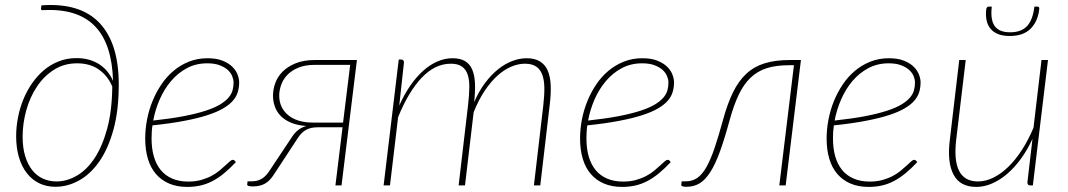

<svg xmlns="http://www.w3.org/2000/svg" viewBox="-20 -729 4200 755"><path d="M202 -15.5Q242.5 -15.5 281.5 -37.8Q320.5 -60 351.2 -106Q382 -152 401.2 -222.2Q420.5 -292.5 421.5 -388.5Q404.5 -430 369.5 -455Q334.5 -480 283 -480Q232 -480 192 -454.5Q152 -429 124.8 -387.8Q97.5 -346.5 83.2 -295Q69 -243.5 69 -191.5Q69 -148 79 -115.2Q89 -82.5 106.5 -60.2Q124 -38 148.5 -26.8Q173 -15.5 202 -15.5ZM143 -708Q295 -719 371 -639Q447 -559 447 -397Q447 -294.5 426 -218.8Q405 -143 370 -93.2Q335 -43.5 290.2 -19Q245.5 5.5 198 5.5Q163 5.5 134.5 -8.2Q106 -22 85.8 -47.8Q65.5 -73.5 54.5 -110.5Q43.5 -147.5 43.5 -193.5Q43.5 -230 50.8 -267.2Q58 -304.5 72 -338.5Q86 -372.5 106.5 -402Q127 -431.5 153.2 -453.5Q179.5 -475.5 211.5 -488Q243.5 -500.5 281 -500.5Q330.5 -500.5 367.8 -477.8Q405 -455 424.5 -411Q422.5 -483 405 -536.8Q387.5 -590.5 353.5 -625.8Q319.5 -661 268.2 -677Q217 -693 147.5 -689Q143 -689 141.8 -691.2Q140.5 -693.5 141.5 -696.5Z M795 -480Q750.5 -480 715 -461Q679.5 -442 652.8 -410.5Q626 -379 608.2 -338.5Q590.5 -298 582.5 -255Q652 -262.5 702.5 -272.2Q753 -282 788.2 -293.5Q823.5 -305 845 -318Q866.5 -331 878.5 -345Q890.5 -359 894.5 -374Q898.5 -389 898.5 -404.5Q898.5 -416 893.2 -429.2Q888 -442.5 875.8 -453.8Q863.5 -465 843.8 -472.5Q824 -480 795 -480ZM907.5 -91.5Q883.5 -66 861 -47.5Q838.5 -29 815.5 -17Q792.5 -5 768.2 0.5Q744 6 716.5 6Q676 6 645 -7.2Q614 -20.5 593 -45Q572 -69.5 561.5 -104.8Q551 -140 551 -184Q551 -221 558.2 -258.8Q565.5 -296.5 579.8 -331.5Q594 -366.5 614.8 -397.2Q635.5 -428 662.8 -450.8Q690 -473.5 723.5 -486.8Q757 -500 796 -500Q831.5 -500 855.5 -490.2Q879.5 -480.5 894 -466Q908.5 -451.5 914.5 -435Q920.5 -418.5 920.5 -405.5Q920.5 -385.5 915.2 -367.5Q910 -349.5 896 -333.2Q882 -317 857.8 -302.8Q833.5 -288.5 795.8 -276.2Q758 -264 704.8 -253.8Q651.5 -243.5 579.5 -236Q577.5 -223 576.8 -210.2Q576 -197.5 576 -184.5Q576 -145 585 -113.8Q594 -82.5 612 -60.5Q630 -38.5 657.2 -26.8Q684.5 -15 720.5 -15Q748 -15 770.5 -21.2Q793 -27.5 811 -37Q829 -46.5 842.5 -57.8Q856 -69 866.2 -78.5Q876.5 -88 883.5 -94.2Q890.5 -100.5 895.5 -100.5Q899.5 -100.5 902.5 -97.5Z M1329 -247 1357 -474H1219Q1180 -474 1153 -462.8Q1126 -451.5 1109.5 -434Q1093 -416.5 1085.5 -395Q1078 -373.5 1078 -353Q1078 -329.5 1086.8 -310.2Q1095.5 -291 1112.5 -276.8Q1129.5 -262.5 1153.8 -254.8Q1178 -247 1209.5 -247ZM1383.5 -493 1323 0H1299L1327 -228.5H1230.5Q1215 -228.5 1203.2 -225.8Q1191.5 -223 1182 -217.5Q1172.5 -212 1164.8 -203.8Q1157 -195.5 1150 -184.5L1057.5 -43.5Q1041.5 -18 1022 -7Q1002.5 4 975 4Q962 4 956.8 2Q951.5 0 952 -4L953.5 -16H970.5Q991 -16 1007.5 -25Q1024 -34 1038 -55L1129.5 -192.5Q1139 -207 1152.2 -217.5Q1165.5 -228 1184.5 -233.5Q1149.5 -236 1124.5 -246.5Q1099.5 -257 1083.8 -273.2Q1068 -289.5 1060.8 -310Q1053.5 -330.5 1053.5 -353Q1053.5 -377.5 1062.5 -402.5Q1071.5 -427.5 1091.5 -447.5Q1111.5 -467.5 1142.8 -480.2Q1174 -493 1219 -493Z M1488.5 0 1548 -495H1558Q1563.5 -495 1566 -491.5Q1568.5 -488 1568.5 -483.5L1550 -314Q1569.5 -357.5 1593.2 -392Q1617 -426.5 1643.8 -450.5Q1670.5 -474.5 1699.8 -487.2Q1729 -500 1759.5 -500Q1790 -500 1809 -488.5Q1828 -477 1837.2 -454.8Q1846.5 -432.5 1847.8 -400.5Q1849 -368.5 1844.5 -327.5Q1863.5 -371 1888 -403.5Q1912.5 -436 1939.8 -457.5Q1967 -479 1995.5 -489.5Q2024 -500 2051 -500Q2083 -500 2103.2 -487.5Q2123.5 -475 2133.8 -451.5Q2144 -428 2145.5 -393.8Q2147 -359.5 2141.5 -315.5L2104.5 0H2079.5L2116.5 -315.5Q2121 -354.5 2120.5 -384.8Q2120 -415 2112.2 -435.8Q2104.5 -456.5 2088 -467.5Q2071.5 -478.5 2044 -478.5Q2018 -478.5 1990.5 -467Q1963 -455.5 1936.8 -432Q1910.5 -408.5 1886.2 -372.5Q1862 -336.5 1842.5 -287.5L1808.5 0H1783.5L1820.5 -315.5Q1825 -354.5 1825.5 -384.8Q1826 -415 1819 -435.8Q1812 -456.5 1796.2 -467.5Q1780.5 -478.5 1753 -478.5Q1691 -478.5 1639 -424.2Q1587 -370 1545.5 -268.5L1513.5 0Z M2505 -480Q2460.5 -480 2425 -461Q2389.5 -442 2362.8 -410.5Q2336 -379 2318.2 -338.5Q2300.5 -298 2292.5 -255Q2362 -262.5 2412.5 -272.2Q2463 -282 2498.2 -293.5Q2533.5 -305 2555 -318Q2576.5 -331 2588.5 -345Q2600.5 -359 2604.5 -374Q2608.5 -389 2608.5 -404.5Q2608.5 -416 2603.2 -429.2Q2598 -442.5 2585.8 -453.8Q2573.5 -465 2553.8 -472.5Q2534 -480 2505 -480ZM2617.5 -91.5Q2593.5 -66 2571 -47.5Q2548.5 -29 2525.5 -17Q2502.5 -5 2478.2 0.5Q2454 6 2426.5 6Q2386 6 2355 -7.2Q2324 -20.5 2303 -45Q2282 -69.5 2271.5 -104.8Q2261 -140 2261 -184Q2261 -221 2268.2 -258.8Q2275.5 -296.5 2289.8 -331.5Q2304 -366.5 2324.8 -397.2Q2345.5 -428 2372.8 -450.8Q2400 -473.5 2433.5 -486.8Q2467 -500 2506 -500Q2541.5 -500 2565.5 -490.2Q2589.5 -480.5 2604 -466Q2618.5 -451.5 2624.5 -435Q2630.5 -418.5 2630.5 -405.5Q2630.5 -385.5 2625.2 -367.5Q2620 -349.5 2606 -333.2Q2592 -317 2567.8 -302.8Q2543.5 -288.5 2505.8 -276.2Q2468 -264 2414.8 -253.8Q2361.5 -243.5 2289.5 -236Q2287.5 -223 2286.8 -210.2Q2286 -197.5 2286 -184.5Q2286 -145 2295 -113.8Q2304 -82.5 2322 -60.5Q2340 -38.5 2367.2 -26.8Q2394.5 -15 2430.5 -15Q2458 -15 2480.5 -21.2Q2503 -27.5 2521 -37Q2539 -46.5 2552.5 -57.8Q2566 -69 2576.2 -78.5Q2586.5 -88 2593.5 -94.2Q2600.5 -100.5 2605.5 -100.5Q2609.5 -100.5 2612.5 -97.5Z M2823 -257Q2840.5 -321.5 2862.5 -366.2Q2884.5 -411 2915 -439.2Q2945.5 -467.5 2987.2 -480.2Q3029 -493 3086 -493H3129.5L3069.5 0H3044.5L3102 -472.5H3082Q3031.5 -472.5 2994.8 -460.8Q2958 -449 2931 -423Q2904 -397 2884.5 -355.8Q2865 -314.5 2849 -256Q2829 -182.5 2810.8 -132.5Q2792.5 -82.5 2772.8 -51.8Q2753 -21 2730.5 -7.8Q2708 5.5 2679.5 5.5Q2658 5.5 2659 -2.5L2660.5 -16H2677.5Q2702.5 -16 2722 -29.5Q2741.5 -43 2758 -72.2Q2774.5 -101.5 2790 -147.2Q2805.5 -193 2823 -257Z M3474.5 -480Q3430 -480 3394.5 -461Q3359 -442 3332.2 -410.5Q3305.5 -379 3287.8 -338.5Q3270 -298 3262 -255Q3331.5 -262.5 3382 -272.2Q3432.5 -282 3467.8 -293.5Q3503 -305 3524.5 -318Q3546 -331 3558 -345Q3570 -359 3574 -374Q3578 -389 3578 -404.5Q3578 -416 3572.8 -429.2Q3567.5 -442.5 3555.2 -453.8Q3543 -465 3523.2 -472.5Q3503.5 -480 3474.5 -480ZM3587 -91.5Q3563 -66 3540.5 -47.5Q3518 -29 3495 -17Q3472 -5 3447.8 0.5Q3423.5 6 3396 6Q3355.5 6 3324.5 -7.2Q3293.5 -20.5 3272.5 -45Q3251.5 -69.5 3241 -104.8Q3230.5 -140 3230.5 -184Q3230.5 -221 3237.8 -258.8Q3245 -296.5 3259.2 -331.5Q3273.5 -366.5 3294.2 -397.2Q3315 -428 3342.2 -450.8Q3369.5 -473.5 3403 -486.8Q3436.5 -500 3475.5 -500Q3511 -500 3535 -490.2Q3559 -480.5 3573.5 -466Q3588 -451.5 3594 -435Q3600 -418.5 3600 -405.5Q3600 -385.5 3594.8 -367.5Q3589.5 -349.5 3575.5 -333.2Q3561.5 -317 3537.2 -302.8Q3513 -288.5 3475.2 -276.2Q3437.5 -264 3384.2 -253.8Q3331 -243.5 3259 -236Q3257 -223 3256.2 -210.2Q3255.5 -197.5 3255.5 -184.5Q3255.5 -145 3264.5 -113.8Q3273.5 -82.5 3291.5 -60.5Q3309.5 -38.5 3336.8 -26.8Q3364 -15 3400 -15Q3427.5 -15 3450 -21.2Q3472.5 -27.5 3490.5 -37Q3508.5 -46.5 3522 -57.8Q3535.5 -69 3545.8 -78.5Q3556 -88 3563 -94.2Q3570 -100.5 3575 -100.5Q3579 -100.5 3582 -97.5Z M4101 -493 4041.5 0H4031Q4025 0 4022.5 -3.5Q4020 -7 4020 -11.5L4040 -183Q4020 -139.5 3994.5 -104.5Q3969 -69.5 3940.2 -45Q3911.5 -20.5 3880.5 -7.2Q3849.5 6 3819 6Q3755 6 3729.5 -42.5Q3704 -91 3715 -179L3752 -493H3777.5L3740 -179Q3735.5 -140 3738 -109.8Q3740.5 -79.5 3750.8 -58.5Q3761 -37.5 3779.5 -26.5Q3798 -15.5 3825.5 -15.5Q3855.5 -15.5 3885.8 -30.2Q3916 -45 3944.5 -72.5Q3973 -100 3998.2 -139Q4023.5 -178 4044 -226.5L4075.5 -493ZM3952 -602Q3996 -602 4018.8 -626.5Q4041.5 -651 4047.5 -703H4060Q4068 -703 4066.5 -692Q4061 -644.5 4032.5 -616Q4004 -587.5 3950.5 -587.5Q3923.5 -587.5 3904.8 -595Q3886 -602.5 3874.8 -616.2Q3863.5 -630 3859.5 -649.2Q3855.5 -668.5 3858 -692Q3859 -697.5 3861.5 -700.2Q3864 -703 3867 -703H3880Q3874 -651 3891.5 -626.5Q3909 -602 3952 -602Z"/></svg>

Font: Lato ExtraLight
Style: Italic
Weight: 275
Italic angle: -7°
Designer: Lukasz Dziedzic with Adam Twardoch and Botio Nikoltchev
Foundry: tyPoland Lukasz Dziedzic
Version: Version 2.015; 2015-08-06; http://www.latofonts.com/